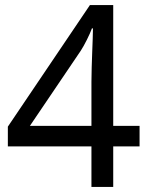

<svg xmlns="http://www.w3.org/2000/svg" viewBox="-20 -738 591 758"><path d="M341 -160H11V-238L335 -718H427V-241H531V-160H427V0H341ZM341 -241V-415Q341 -442 342 -472Q343 -502 344 -531Q345 -560 346 -585Q347 -610 347 -626H343Q336 -607 323 -581Q310 -555 299 -538L98 -241Z"/></svg>

Font: lgurmukhi05
Style: Book
Weight: 400
Designer: Jelle Bosma - Monotype Design Team
Foundry: Monotype Imaging Inc.
Version: Version 2.003